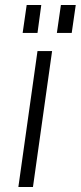

<svg xmlns="http://www.w3.org/2000/svg" viewBox="-20 -743 321 763"><path d="M187 -540 111 0H53L129 -540ZM144 -723 129 -612H70L86 -723ZM281 -723 265 -612H206L222 -723Z"/></svg>

Font: Pathway Extreme 8pt Thin 12pt
Style: Italic
Weight: 100
Italic angle: -8°
Version: Version 1.001;gftools[0.9.26]